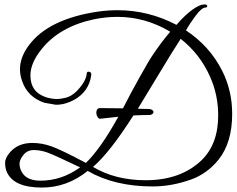

<svg xmlns="http://www.w3.org/2000/svg" viewBox="-20 -806 1067 865"><path d="M375 -36Q282 39 169 39Q40 39 10 -33Q3 -50 3 -72.5Q3 -95 26 -121Q62 -162 126 -162Q169 -162 212.5 -146.5Q256 -131 367 -72Q434 -137 513 -280L431 -271Q424 -270 418 -282Q412 -294 415 -306.5Q418 -319 431 -319Q488 -319 534 -318Q566 -381 609.5 -459Q653 -537 668 -558Q708 -618 747 -663Q635 -730 509 -730Q457 -730 403 -719Q248 -686 167 -584Q117 -522 117 -466Q117 -390 190 -367Q216 -360 235 -360Q254 -360 277.5 -366Q301 -372 324 -394Q368 -438 371 -476Q372 -485 382.5 -482.5Q393 -480 391 -467Q381 -394 314 -356Q273 -334 232 -334L180 -343Q104 -369 80 -440Q70 -467 70 -494Q70 -549 111 -603Q199 -721 423 -754Q467 -760 510 -760Q649 -760 775 -694Q814 -739 847 -762.5Q880 -786 900 -786Q911 -786 913 -781.5Q915 -777 912.5 -774.5Q910 -772 906 -772Q889 -772 862 -736Q835 -700 818 -669Q925 -598 981 -487Q1026 -398 1026 -293Q1026 -163 964 -86Q913 -23 840 3Q753 34 668 34Q496 34 375 -36ZM399 -54Q500 6 636 6Q794 6 888 -84Q963 -157 963 -286Q963 -378 927 -459Q882 -562 794 -631Q758 -576 691 -464.5Q624 -353 601 -316L651 -315Q668 -314 672 -302Q670 -290 655 -288Q627 -288 581 -286Q474 -118 399 -54ZM341 -52Q224 -108 193 -119Q162 -130 132.5 -130Q103 -130 85.5 -108Q68 -86 68 -68.5Q68 -51 76 -35Q97 8 162 8Q258 8 341 -52Z"/></svg>

Font: Great Vibes
Style: Regular
Weight: 400
Designer: Robert E. Leuschke
Foundry: Robert E. Leuschke
Version: Version 1.001